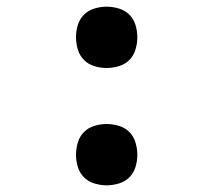

<svg xmlns="http://www.w3.org/2000/svg" viewBox="-20 -548 640 576"><path d="M300 -344Q282 -344 263.5 -349.5Q245 -355 232 -368Q219 -381 213.5 -399.5Q208 -418 208 -436Q208 -455 213.5 -473Q219 -491 232 -504Q245 -517 263.5 -522.5Q282 -528 300 -528Q318 -528 336.5 -522.5Q355 -517 368 -504Q381 -491 386.5 -473Q392 -455 392 -436Q392 -418 386.5 -399.5Q381 -381 368 -368Q355 -355 336.5 -349.5Q318 -344 300 -344ZM300 8Q282 8 263.5 2.5Q245 -3 232 -16Q219 -29 213.5 -47Q208 -65 208 -84Q208 -102 213.5 -120.5Q219 -139 232 -152Q245 -165 263.5 -170.5Q282 -176 300 -176Q318 -176 336.5 -170.5Q355 -165 368 -152Q381 -139 386.5 -120.5Q392 -102 392 -84Q392 -65 386.5 -47Q381 -29 368 -16Q355 -3 336.5 2.5Q318 8 300 8Z"/></svg>

Font: Iosevka Custom SmBdEx
Style: Regular
Weight: 600
Width: 7
Monospace: yes
Designer: Belleve Invis
Foundry: Belleve Invis
Version: Version 11.2.4; ttfautohint (v1.8.4)